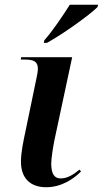

<svg xmlns="http://www.w3.org/2000/svg" viewBox="-20 -776 432 806"><path d="M166 -607 164 -596H177C246 -634 356 -713 389 -746L392 -756H273C245 -712 202 -647 166 -607ZM174 10C238 10 289 -25 320 -56L314 -64C290 -45 265 -27 235 -27C207 -27 196 -47 195 -87C195 -111 203 -161 209 -190L283 -536H69L67 -526H83C122 -526 139 -518 139 -487C139 -476 136 -462 133 -447L88 -230C78 -183 68 -137 68 -97C68 -29 106 10 174 10Z"/></svg>

Font: Noto Serif Display SemiBold
Style: Italic
Weight: 600
Italic angle: -12°
Designer: Monotype Design Team
Foundry: Monotype Imaging Inc.
Version: Version 2.009